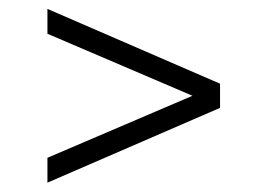

<svg xmlns="http://www.w3.org/2000/svg" viewBox="-20 -590 586 421"><path d="M84 -570.5 462.5 -406.5V-353.5L84 -189.5V-244L402 -380L84 -516Z"/></svg>

Font: Encode Sans Semi Expanded Light
Style: Regular
Weight: 300
Width: 6
Designer: Multiple Designers
Foundry: Impallari Type
Version: Version 2.000